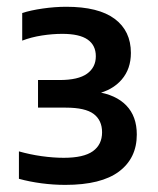

<svg xmlns="http://www.w3.org/2000/svg" viewBox="-20 -834 456 553"><path d="M168 -301.5Q134 -301.5 99.8 -306Q65.5 -310.5 34.5 -319V-398Q66 -389 100 -384.2Q134 -379.5 163.5 -379.5Q221 -379.5 247.5 -398.5Q274 -417.5 274 -453Q274 -487.5 249.8 -505.8Q225.5 -524 169.5 -524H89.5V-603.5H151.5Q205.5 -603.5 230.8 -621.8Q256 -640 256 -672Q256 -703.5 232.5 -720Q209 -736.5 159.5 -736.5Q131.5 -736.5 100.8 -731.8Q70 -727 44 -717V-796.5Q68.5 -804.5 103.5 -809.5Q138.5 -814.5 171 -814.5Q263.5 -814.5 310.2 -779.8Q357 -745 357 -681.5Q357 -635.5 330.5 -604.8Q304 -574 257.5 -563.5V-569.5Q313.5 -561.5 343.8 -530.2Q374 -499 374 -446.5Q374 -378.5 322.8 -340Q271.5 -301.5 168 -301.5Z"/></svg>

Font: Encode Sans SC SemiBold
Style: Regular
Weight: 600
Version: Version 3.002